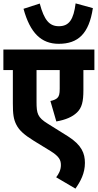

<svg xmlns="http://www.w3.org/2000/svg" viewBox="-20 -915 578 1135"><path d="M529 -867 427 -895C415 -800 389 -760 328 -760C272 -760 241 -796 215 -894L119 -863C158 -720 224 -656 327 -656C441 -656 506 -715 529 -867ZM538 -501V-622H0V-501H56V-304C56 -241 60 -210 77 -177C94 -144 123 -118 181 -82L279 -22C330 10 340 31 340 61C340 90 327 114 312 133L426 200C456 157 482 110 482 48C482 -7 464 -57 382 -109L262 -184C202 -221 196 -244 196 -313V-501H333V-390C333 -359 329 -346 319 -336C311 -328 297 -322 278 -318L313 -197C369 -207 408 -224 435 -250C464 -278 473 -314 473 -382V-501Z"/></svg>

Font: Noto Sans Devanagari UI Condensed ExtraBold
Style: Regular
Weight: 800
Width: 3
Designer: Jelle Bosma - Monotype Design Team
Foundry: Monotype Imaging Inc.
Version: Version 2.004